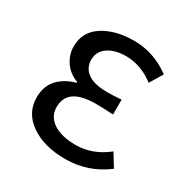

<svg xmlns="http://www.w3.org/2000/svg" viewBox="-136 -671 773 798"><g transform="rotate(30 250.5 -272.5)"><path d="M281.2 12.7Q179.7 12.7 115.2 -31.7Q50.8 -76.2 50.8 -150.4Q50.8 -205.1 82.5 -238.8Q114.3 -272.5 164.1 -285.2V-290Q124 -304.7 101.1 -337.9Q78.1 -371.1 78.1 -411.1Q78.1 -481.4 137.2 -519Q196.3 -556.6 285.2 -556.6Q379.9 -556.6 460.9 -497.1L423.8 -435.5Q358.4 -484.4 288.1 -484.4Q235.4 -484.4 202.1 -461.9Q168.9 -439.5 168.9 -399.4Q168.9 -360.4 199.7 -337.9Q230.5 -315.4 293.9 -315.4Q322.3 -315.4 361.3 -318.4V-247.1Q314.5 -250 277.3 -250Q142.6 -250 142.6 -157.2Q142.6 -112.3 181.6 -85.9Q220.7 -59.6 290 -59.6Q370.1 -59.6 439.5 -115.2L477.5 -53.7Q390.6 12.7 281.2 12.7Z"/></g></svg>

Font: Bpmf Zihi Sans Regular
Style: Regular
Weight: 400
Foundry: But Ko
Version: Version 1.320